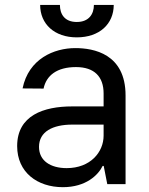

<svg xmlns="http://www.w3.org/2000/svg" viewBox="-20 -748 605 780"><path d="M235.4 12.4C329.5 12.4 379.3 -37.3 397 -73.9H401.3L415.8 0H490.1V-360.1C490.1 -529.8 360.1 -552.6 285.9 -552.6C199.6 -552.6 96.2 -509.2 71.7 -388.8L157 -388.1C168 -441.1 210.9 -475.5 288.7 -475.5C363.6 -475.5 400.9 -436.1 400.9 -368.3V-315.7H272.7C158 -315.7 49.7 -279.5 49.7 -154.5C49.7 -47.9 131.7 12.4 235.4 12.4ZM138.5 -151.3C138.5 -213.4 194.2 -241.5 272.7 -241.8H400.9V-197.1C400.9 -130 347.3 -65 250.7 -65C185.7 -65 138.5 -94.5 138.5 -151.3ZM143.1 -728C143.1 -650.6 201 -596.2 291.9 -596.2C384.2 -596.2 441.8 -650.6 442.1 -728H361.5C361.5 -691.4 341.6 -658.7 291.9 -658.7C241.8 -658.7 223.4 -691.4 223.4 -728Z"/></svg>

Font: GiG Sans Text
Style: Regular
Weight: 400
Designer: Andreas Faust
Version: Version 1.100;FEAKit 1.0